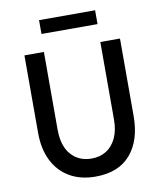

<svg xmlns="http://www.w3.org/2000/svg" viewBox="-95 -951 875 1039"><g transform="rotate(-10 342.5 -431.5)"><path d="M346 12Q264 12 204 -23Q144 -58 112 -122.5Q80 -187 80 -275V-701H187V-275Q187 -184 229.5 -136Q272 -88 342 -88Q388 -88 422.5 -109.5Q457 -131 477 -173Q497 -215 497 -275V-701H605V-275Q605 -142 539 -65Q473 12 346 12ZM191 -799V-875H499V-799Z"/></g></svg>

Font: Inclusive Sans Medium
Style: Regular
Weight: 500
Designer: Olivia King
Foundry: Olivia King
Version: Version 2.004